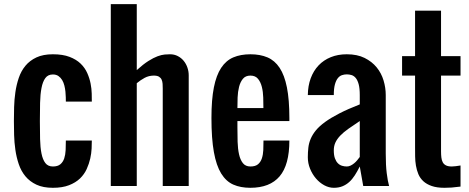

<svg xmlns="http://www.w3.org/2000/svg" viewBox="-20 -895 2256 924"><path d="M234.4 8.8Q187.5 8.8 155.3 -6.3Q123 -21.5 102.3 -46.6Q81.5 -71.8 70.3 -105Q59.1 -138.2 54 -173.8Q48.8 -209.5 47.9 -245.4Q46.9 -281.2 46.9 -312.5Q46.9 -343.8 47.9 -379.6Q48.8 -415.5 54 -451.2Q59.1 -486.8 70.3 -520Q81.5 -553.2 102.3 -578.4Q123 -603.5 155.3 -618.7Q187.5 -633.8 234.4 -633.8Q282.2 -633.8 314.7 -621.3Q347.2 -608.9 367.9 -588.9Q388.7 -568.8 399.9 -543.5Q411.1 -518.1 416 -492.9Q420.9 -467.8 421.4 -444.8Q421.9 -421.9 421.9 -406.2H296.9Q296.9 -414.1 296.6 -426.8Q296.4 -439.5 294.9 -453.9Q293.5 -468.3 289.8 -483.2Q286.1 -498 279.1 -509.8Q272 -521.5 261.2 -529.1Q250.5 -536.6 234.4 -536.6Q210.9 -536.6 198.2 -519.3Q185.5 -502 179.7 -471.4Q173.8 -440.9 172.9 -400.1Q171.9 -359.4 171.9 -312.5Q171.9 -265.6 172.9 -225.6Q173.8 -185.5 179.7 -156.2Q185.5 -127 198.2 -110.4Q210.9 -93.8 234.4 -93.8Q257.8 -93.8 270.5 -104.5Q283.2 -115.2 289.1 -132.8Q294.9 -150.4 295.9 -172.9Q296.9 -195.3 296.9 -218.8H421.9Q421.9 -203.1 420.9 -180.2Q419.9 -157.2 414.3 -132.1Q408.7 -106.9 397.2 -81.5Q385.7 -56.2 365 -36.1Q344.2 -16.1 312.3 -3.7Q280.3 8.8 234.4 8.8Z M513.2 -875H638.2V-557.6Q669.4 -585.9 694.3 -601.6Q719.2 -617.2 738.5 -624.3Q757.8 -631.3 772.5 -632.6Q787.1 -633.8 798.3 -633.8Q818.8 -633.8 835.4 -625.2Q852.1 -616.7 863.8 -602.5Q875.5 -588.4 881.8 -570.1Q888.2 -551.8 888.2 -532.7V0H763.2V-468.8Q763.2 -480.5 762.5 -491.7Q761.7 -502.9 757.8 -511.7Q753.9 -520.5 745.1 -525.9Q736.3 -531.2 720.2 -531.2Q696.3 -531.2 676 -520.3Q655.8 -509.3 638.2 -494.6V0H513.2Z M1184.6 8.8Q1137.7 8.8 1102.8 -6.6Q1067.9 -22 1044.4 -60.1Q1021 -98.1 1009.3 -163.1Q997.6 -228 997.6 -327.1Q997.6 -415.5 1009.3 -474.4Q1021 -533.2 1044.4 -568.6Q1067.9 -604 1103 -618.9Q1138.2 -633.8 1185.1 -633.8Q1231.9 -633.8 1267.1 -618.9Q1302.2 -604 1325.7 -568.6Q1349.1 -533.2 1360.8 -474.4Q1372.6 -415.5 1372.6 -327.1V-312.5H1122.6V-281.2Q1122.6 -246.1 1123.5 -212.4Q1124.5 -178.7 1130.4 -152.3Q1136.2 -126 1148.9 -109.9Q1161.6 -93.8 1185.1 -93.8Q1209 -93.8 1221.7 -104.5Q1234.4 -115.2 1240.2 -132.8Q1246.1 -150.4 1247.1 -172.9Q1248 -195.3 1248 -218.8H1372.6Q1372.6 -101.6 1325.7 -46.4Q1278.8 8.8 1184.6 8.8ZM1185.1 -531.2Q1161.6 -531.2 1148.9 -515.6Q1136.2 -500 1130.4 -476.6Q1124.5 -453.1 1123.5 -425.8Q1122.6 -398.4 1122.6 -375H1247.6Q1247.6 -398.4 1246.8 -425.8Q1246.1 -453.1 1240.2 -476.6Q1234.4 -500 1221.7 -515.6Q1209 -531.2 1185.1 -531.2Z M1586.4 8.8Q1563 8.8 1540.5 -3.4Q1518.1 -15.6 1500.5 -36.1Q1482.9 -56.6 1472.2 -83Q1461.4 -109.4 1461.4 -138.2Q1461.4 -162.1 1463.9 -184.1Q1466.3 -206.1 1475.1 -226.8Q1483.9 -247.6 1500.2 -267.6Q1516.6 -287.6 1544.4 -307.9Q1572.3 -328.1 1613 -349.1Q1653.8 -370.1 1711.4 -392.6V-437.5Q1711.4 -469.7 1706.1 -489.5Q1700.7 -509.3 1691.9 -519.8Q1683.1 -530.3 1671.9 -533.7Q1660.6 -537.1 1648.9 -537.1Q1637.2 -537.1 1626 -533.4Q1614.7 -529.8 1606 -519Q1597.2 -508.3 1591.8 -488.8Q1586.4 -469.2 1586.4 -437.5H1461.4Q1461.9 -481.9 1475.3 -518.3Q1488.8 -554.7 1513.2 -580.3Q1537.6 -606 1572 -619.9Q1606.4 -633.8 1648.9 -633.8Q1699.2 -633.8 1734.6 -616.2Q1770 -598.6 1792.7 -570.8Q1815.4 -543 1825.9 -507.8Q1836.4 -472.7 1836.4 -437.5V-156.2Q1836.4 -99.1 1841.1 -61.8Q1845.7 -24.4 1852.5 0H1728L1711.4 -93.8Q1699.7 -70.3 1687.5 -51.3Q1675.3 -32.2 1660.6 -19Q1646 -5.9 1627.9 1.5Q1609.9 8.8 1586.4 8.8ZM1586.4 -171.4Q1586.4 -147.9 1591.8 -133.1Q1597.2 -118.2 1606 -109.4Q1614.7 -100.6 1626 -97.2Q1637.2 -93.8 1648.9 -93.8Q1658.2 -93.8 1667.2 -98.1Q1676.3 -102.5 1684.3 -109.1Q1692.4 -115.7 1699.2 -124Q1706.1 -132.3 1711.4 -139.6V-312.5Q1679.7 -291.5 1656.2 -274.9Q1632.8 -258.3 1617.4 -242.2Q1602.1 -226.1 1594.2 -209.2Q1586.4 -192.4 1586.4 -171.4Z M1977.5 -843.8H2102.5V-625H2196.3V-531.2H2102.5V-166.5Q2102.5 -150.9 2104 -137.5Q2105.5 -124 2110.6 -114.3Q2115.7 -104.5 2126.2 -99.1Q2136.7 -93.8 2154.3 -93.8Q2161.1 -93.8 2173.1 -95.2Q2185.1 -96.7 2196.3 -98.6V2.9Q2169.9 6.3 2153.3 7.6Q2136.7 8.8 2119.1 8.8Q2082.5 8.8 2057.9 0.2Q2033.2 -8.3 2017.3 -22.9Q2001.5 -37.6 1993.4 -56.9Q1985.4 -76.2 1981.7 -97.9Q1978 -119.6 1977.8 -142.3Q1977.5 -165 1977.5 -186V-531.2H1915V-625H1977.5Z"/></svg>

Font: tigers
Style: Regular
Weight: 400
Designer: vernon adams
Foundry: vernon adams
Version: Version 1.2